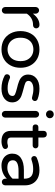

<svg xmlns="http://www.w3.org/2000/svg" viewBox="916 -1660 755 2627"><g transform="rotate(90 1293.5 -346.5)"><path d="M76.2 -39.1V-458Q76.2 -476.6 89.4 -490.2Q102.5 -503.9 121.1 -503.9Q139.6 -503.9 153.3 -490.2Q167 -476.6 167 -458V-418.9Q234.4 -508.8 319.3 -508.8H324.2Q342.8 -508.8 355.5 -495.6Q368.2 -482.4 368.2 -463.9Q368.2 -445.3 355 -433.1Q341.8 -420.9 322.3 -420.9H317.4Q271.5 -420.9 232.9 -398.9Q194.3 -377 167 -335.9V-39.1Q167 -20.5 153.3 -7.3Q139.6 5.9 121.1 5.9Q102.5 5.9 89.4 -7.3Q76.2 -20.5 76.2 -39.1Z M524.4 -21.5Q467.8 -54.7 436.5 -114.3Q405.3 -173.8 405.3 -249Q405.3 -325.2 436.5 -384.8Q467.8 -444.3 524.9 -476.6Q582 -508.8 656.2 -508.8Q730.5 -508.8 787.1 -476.6Q844.7 -443.4 876 -384.3Q907.2 -325.2 907.2 -249Q907.2 -172.9 876 -114.3Q843.8 -53.7 786.6 -21.5Q729.5 10.7 656.2 10.7Q582 10.7 524.4 -21.5ZM733.4 -90.8Q771.5 -110.4 793.9 -150.9Q816.4 -191.4 816.4 -250Q816.4 -311.5 793 -349.6Q771.5 -386.7 735.8 -406.2Q700.2 -425.8 656.2 -425.8Q616.2 -425.8 579.1 -408.2Q541 -388.7 518.6 -348.6Q496.1 -308.6 496.1 -250Q496.1 -187.5 519.5 -149.4Q541 -111.3 576.7 -91.8Q612.3 -72.3 656.2 -72.3Q696.3 -72.3 733.4 -90.8Z M1012.7 -33.2Q996.1 -44.9 996.1 -66.4Q996.1 -82 1007.3 -94.2Q1018.6 -106.4 1035.2 -106.4Q1044.9 -106.4 1052.7 -102.5Q1085.9 -87.9 1117.2 -80.6Q1148.4 -73.2 1185.5 -73.2Q1293 -73.2 1293 -141.6Q1293 -163.1 1269.5 -174.8Q1245.1 -186.5 1187.5 -201.2Q1130.9 -213.9 1092.8 -229.5Q1050.8 -245.1 1025.4 -276.4Q1000 -307.6 1000 -353.5Q1000 -422.9 1050.8 -465.8Q1101.6 -508.8 1191.4 -508.8Q1269.5 -508.8 1333 -484.4Q1346.7 -480.5 1354.5 -469.7Q1362.3 -459 1362.3 -446.3Q1362.3 -430.7 1350.6 -418.5Q1338.9 -406.2 1322.3 -406.2L1309.6 -408.2Q1251 -425.8 1198.2 -425.8Q1147.5 -425.8 1117.2 -407.2Q1086.9 -388.7 1086.9 -358.4Q1086.9 -330.1 1113.3 -316.4Q1141.6 -303.7 1198.2 -290Q1251 -276.4 1292 -261.7Q1332 -246.1 1356.4 -214.4Q1380.9 -182.6 1380.9 -134.8Q1380.9 -71.3 1330.1 -30.3Q1279.3 10.7 1191.4 10.7Q1094.7 10.7 1012.7 -33.2Z M1498 -39.1V-458Q1498 -476.6 1511.2 -490.2Q1524.4 -503.9 1543 -503.9Q1562.5 -503.9 1575.7 -490.7Q1588.9 -477.5 1588.9 -458V-39.1Q1588.9 -20.5 1575.2 -7.3Q1561.5 5.9 1543 5.9Q1524.4 5.9 1511.2 -7.3Q1498 -20.5 1498 -39.1ZM1490.2 -649.4V-653.3Q1490.2 -673.8 1505.4 -689Q1520.5 -704.1 1541 -704.1H1546.9Q1567.4 -704.1 1582.5 -689Q1597.7 -673.8 1597.7 -653.3V-649.4Q1597.7 -628.9 1582.5 -613.8Q1567.4 -598.6 1546.9 -598.6H1541Q1520.5 -598.6 1505.4 -613.8Q1490.2 -628.9 1490.2 -649.4Z M1770.5 -119.1V-563.5Q1770.5 -585.9 1782.7 -597.7Q1794.9 -609.4 1816.4 -609.4Q1837.9 -609.4 1849.6 -597.2Q1861.3 -585 1861.3 -563.5V-127Q1861.3 -92.8 1877 -81.1Q1892.6 -69.3 1923.8 -69.3Q1944.3 -69.3 1962.9 -75.2Q1964.8 -75.2 1965.8 -76.2Q1975.6 -78.1 1982.4 -78.1Q1997.1 -78.1 2007.8 -67.4Q2018.6 -56.6 2018.6 -42Q2018.6 -19.5 1995.1 -6.8Q1957 10.7 1914.1 10.7Q1770.5 10.7 1770.5 -119.1ZM1682.6 -455.1Q1682.6 -473.6 1692.9 -483.9Q1703.1 -494.1 1721.7 -494.1H1970.7Q1987.3 -494.1 1998.5 -482.9Q2009.8 -471.7 2009.8 -455.1Q2009.8 -439.5 1998.5 -427.7Q1987.3 -416 1970.7 -416H1721.7Q1703.1 -416 1692.9 -426.3Q1682.6 -436.5 1682.6 -455.1Z M2163.1 -6.8Q2125 -24.4 2103.5 -58.6Q2082 -92.8 2082 -136.7Q2082 -212.9 2141.1 -254.4Q2200.2 -295.9 2307.6 -295.9H2424.8V-302.7Q2424.8 -365.2 2394 -394Q2363.3 -422.9 2294.9 -422.9Q2259.8 -422.9 2231.4 -417.5Q2203.1 -412.1 2165 -399.4L2152.3 -397.5Q2137.7 -397.5 2126.5 -408.7Q2115.2 -419.9 2115.2 -435.5Q2115.2 -462.9 2141.6 -473.6Q2223.6 -508.8 2310.5 -508.8Q2377.9 -508.8 2425.8 -481.4Q2470.7 -455.1 2493.2 -411.6Q2515.6 -368.2 2515.6 -315.4V-39.1Q2515.6 -20.5 2502 -7.3Q2488.3 5.9 2469.7 5.9Q2451.2 5.9 2438 -7.3Q2424.8 -20.5 2424.8 -39.1V-62.5Q2354.5 10.7 2242.2 10.7Q2200.2 10.7 2163.1 -6.8ZM2424.8 -141.6V-222.7H2319.3Q2172.9 -222.7 2172.9 -146.5Q2172.9 -69.3 2275.4 -69.3Q2317.4 -69.3 2356.9 -89.4Q2396.5 -109.4 2424.8 -141.6Z"/></g></svg>

Font: jf-openhuninn-2.1
Style: Regular
Weight: 400
Designer: [Kosugi Maru]
Designed by MOTOYA      

[Varela Round]
Joe Prince (Latin component); Avraham Cornfeld (Hebrew component)
Foundry: justfont Co., Ltd.
Version: 2.1